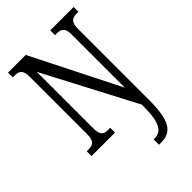

<svg xmlns="http://www.w3.org/2000/svg" viewBox="-277 -818 1161 1161"><g transform="rotate(-45 304.0 -237.0)"><path d="M365 240H384C473 240 514 184 514 8V-601C514 -662 538 -673 574 -673H589V-714H389V-673H403C439 -673 463 -663 463 -605V-150L179 -714H28V-673H43C78 -673 103 -664 103 -605V-113C103 -50 79 -41 40 -41H28V0H229V-41H213C176 -41 154 -50 154 -113V-594L463 -5V10C463 150 431 194 375 194H365Z"/></g></svg>

Font: Noto Serif Tamil ExtraCondensed
Style: Italic
Weight: 400
Width: 2
Italic angle: -12°
Designer: Indian Type Foundry, Tom Grace, and the Monotype Design Team
Foundry: Monotype Imaging Inc.
Version: Version 2.003